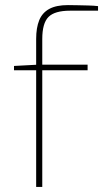

<svg xmlns="http://www.w3.org/2000/svg" viewBox="-20 -734 405 754"><path d="M247 -714Q261 -714 282.5 -713.5Q304 -713 326 -712.5Q348 -712 365 -710V-692H255Q195 -692 170.5 -667.5Q146 -643 146 -581V0H122V-581Q122 -625 134 -654.5Q146 -684 173.5 -699Q201 -714 247 -714ZM324 -480V-458H35V-475L128 -480Z"/></svg>

Font: Exo 2 Thin
Style: Regular
Weight: 250
Designer: Natanael Gama
Foundry: Natanael Gama
Version: Version 2.010